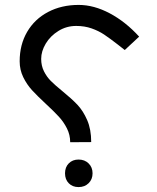

<svg xmlns="http://www.w3.org/2000/svg" viewBox="-20 -580 640 781"><path d="M166.5 -157.5Q131.5 -190 110.2 -213.2Q89 -236.5 74.5 -266.2Q60 -296 60 -330.5Q60 -398.5 90.5 -450.5Q121 -502.5 175.5 -531.2Q230 -560 300 -560Q362 -560 426.5 -525.8Q491 -491.5 546 -431L487.5 -376.5L459.5 -398.5Q426 -424.5 403.5 -439.5Q381 -454.5 352.5 -464.5Q324 -474.5 290 -474.5Q250.5 -474.5 217.8 -454.2Q185 -434 166.2 -402.8Q147.5 -371.5 147.5 -340.5Q147.5 -312.5 158.8 -290Q170 -267.5 187 -250.5Q204 -233.5 233.5 -209.5Q271.5 -178.5 294.8 -154Q318 -129.5 334.5 -91.8Q351 -54 351 -2L265.5 -1.5Q265.5 -31.5 252.2 -57.8Q239 -84 219.5 -105.2Q200 -126.5 166.5 -157.5ZM244.5 125Q244.5 100 259.8 84.5Q275 69 299.5 69Q324.5 69 340.5 84.8Q356.5 100.5 356.5 125Q356.5 149.5 340.5 165.2Q324.5 181 299.5 181Q275 181 259.8 165.5Q244.5 150 244.5 125Z"/></svg>

Font: JuliaMono Medium
Style: Italic
Weight: 500
Italic angle: -9°
Monospace: yes
Designer: cormullion
Foundry: corm
Version: Version 0.054; ttfautohint (v1.8.4)